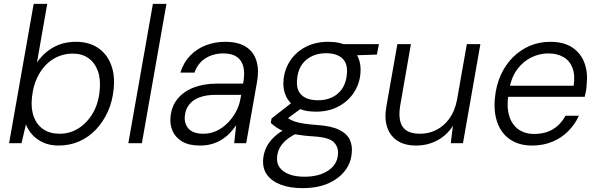

<svg xmlns="http://www.w3.org/2000/svg" viewBox="-20 -740 3090 992"><path d="M283 12Q237 12 202.5 -4Q168 -20 146 -45Q124 -70 114 -97L91 0H27L154 -720H224L171 -417Q205 -467 256 -495.5Q307 -524 372 -524Q440 -524 486.5 -492.5Q533 -461 554 -405.5Q575 -350 567 -279Q561 -216 537 -163Q513 -110 475.5 -70.5Q438 -31 389 -9.5Q340 12 283 12ZM288 -49Q342 -49 386.5 -77.5Q431 -106 460 -156Q489 -206 495 -273Q501 -331 485.5 -373.5Q470 -416 437 -439.5Q404 -463 357 -463Q300 -463 254.5 -434.5Q209 -406 180.5 -355Q152 -304 145 -237Q139 -179 154.5 -137Q170 -95 204 -72Q238 -49 288 -49Z M643 0 770 -720H840L713 0Z M1013 12Q956 12 921 -9Q886 -30 871.5 -63.5Q857 -97 861 -136Q866 -191 897.5 -229.5Q929 -268 981.5 -288Q1034 -308 1101 -308H1236Q1246 -360 1237.5 -394.5Q1229 -429 1203.5 -446.5Q1178 -464 1134 -464Q1082 -464 1042 -439Q1002 -414 985 -365H912Q928 -417 963 -453Q998 -489 1045 -506.5Q1092 -524 1143 -524Q1211 -524 1251 -498Q1291 -472 1305 -425.5Q1319 -379 1308 -317L1252 0H1190L1200 -93Q1187 -73 1169 -54Q1151 -35 1128 -20Q1105 -5 1076.5 3.5Q1048 12 1013 12ZM1030 -49Q1067 -49 1099 -64Q1131 -79 1156.5 -105Q1182 -131 1199 -162.5Q1216 -194 1222 -228L1226 -250H1096Q1044 -250 1009.5 -236.5Q975 -223 956.5 -198.5Q938 -174 935 -141Q931 -100 955 -74.5Q979 -49 1030 -49Z M1543 232Q1478 232 1430.5 214Q1383 196 1359 162Q1335 128 1340 79Q1343 49 1356 21.5Q1369 -6 1395.5 -31.5Q1422 -57 1464 -79L1515 -52Q1462 -26 1438 4.5Q1414 35 1412 69Q1408 102 1424.5 125Q1441 148 1474 160.5Q1507 173 1553 173Q1627 173 1674.5 142Q1722 111 1726 59Q1730 21 1705.5 -4.5Q1681 -30 1604 -35Q1552 -38 1515 -44.5Q1478 -51 1452.5 -60Q1427 -69 1410 -80.5Q1393 -92 1379 -105L1383 -128L1492 -213L1551 -191L1439 -108L1452 -141Q1464 -132 1476 -124.5Q1488 -117 1505 -111.5Q1522 -106 1549.5 -101.5Q1577 -97 1620 -94Q1693 -89 1733 -69Q1773 -49 1787.5 -17.5Q1802 14 1797 54Q1793 102 1762 142.5Q1731 183 1676 207.5Q1621 232 1543 232ZM1612 -163Q1551 -163 1512.5 -185Q1474 -207 1457 -244.5Q1440 -282 1445 -329Q1451 -385 1481 -429Q1511 -473 1561 -498.5Q1611 -524 1676 -524Q1737 -524 1775.5 -502.5Q1814 -481 1830.5 -443.5Q1847 -406 1842 -358Q1837 -304 1807 -259.5Q1777 -215 1727 -189Q1677 -163 1612 -163ZM1623 -222Q1686 -222 1726 -257Q1766 -292 1772 -355Q1778 -410 1749.5 -437.5Q1721 -465 1665 -465Q1603 -465 1562 -430.5Q1521 -396 1515 -332Q1509 -277 1537.5 -249.5Q1566 -222 1623 -222ZM1748 -452 1736 -512H1938L1927 -458Z M2130 12Q2071 12 2033 -13Q1995 -38 1980 -84Q1965 -130 1977 -194L2033 -512H2103L2049 -202Q2035 -125 2059 -87Q2083 -49 2151 -49Q2195 -49 2234 -68.5Q2273 -88 2301.5 -127Q2330 -166 2341 -223L2392 -512H2462L2372 0H2309L2320 -90Q2289 -41 2239 -14.5Q2189 12 2130 12Z M2729 12Q2663 12 2617 -18.5Q2571 -49 2550.5 -104.5Q2530 -160 2537 -233Q2543 -298 2567 -351.5Q2591 -405 2629.5 -443.5Q2668 -482 2717 -503Q2766 -524 2823 -524Q2894 -524 2938 -494Q2982 -464 3000 -414Q3018 -364 3011 -303Q3011 -289 3008 -272.5Q3005 -256 3001 -240H2589L2599 -297H2944Q2952 -353 2937.5 -390Q2923 -427 2890.5 -445.5Q2858 -464 2812 -464Q2768 -464 2725.5 -443.5Q2683 -423 2652.5 -382Q2622 -341 2611 -278L2607 -253Q2597 -188 2610.5 -142.5Q2624 -97 2657.5 -72.5Q2691 -48 2739 -48Q2798 -48 2838 -73Q2878 -98 2902 -142H2971Q2951 -98 2916.5 -63Q2882 -28 2834.5 -8Q2787 12 2729 12Z"/></svg>

Font: DM Sans 12pt Light
Style: Italic
Weight: 300
Italic angle: -10°
Version: Version 4.004;gftools[0.9.30]